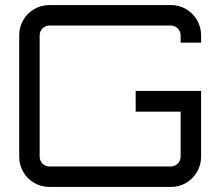

<svg xmlns="http://www.w3.org/2000/svg" viewBox="-20 -740 870 760"><path d="M176 0Q143 0 115.5 -16Q88 -32 72 -59.5Q56 -87 56 -120V-600Q56 -633 72 -660.5Q88 -688 115.5 -704Q143 -720 176 -720H656Q689 -720 716.5 -704Q744 -688 760 -660.5Q776 -633 776 -600V-571H695V-600Q695 -616 683.5 -627.5Q672 -639 656 -639H176Q160 -639 148.5 -627.5Q137 -616 137 -600V-120Q137 -104 148.5 -92.5Q160 -81 176 -81H656Q672 -81 683.5 -92.5Q695 -104 695 -120V-298H517V-380H776V-120Q776 -87 760 -59.5Q744 -32 716.5 -16Q689 0 656 0Z"/></svg>

Font: Orbitron
Style: Regular
Weight: 400
Designer: Matt McInerney
Foundry: The League of Moveable Type
Version: Version 2.001